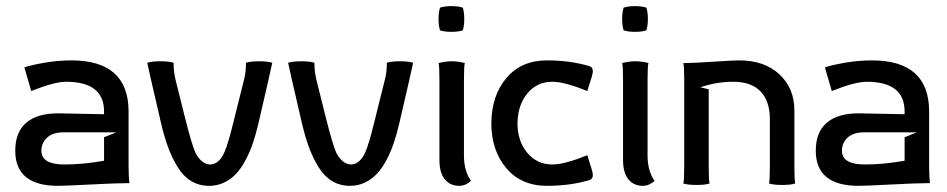

<svg xmlns="http://www.w3.org/2000/svg" viewBox="-20 -602 3094 627"><path d="M29.8 -109.9Q29.8 -170.4 65.7 -201.2Q101.6 -231.9 169.9 -231.9L319.8 -229V-237.8Q319.8 -335 195.8 -335Q157.7 -335 82 -304.7L59.6 -381.8Q75.7 -388.2 121.3 -396.5Q167 -404.8 212.9 -404.8Q398.4 -404.8 399.9 -240.2V-58.1Q399.9 -23.4 402.8 -3.9H396Q361.3 -3.9 276.1 0.5Q190.9 4.9 169.9 4.9Q29.8 4.9 29.8 -109.9ZM115.2 -109.9Q115.2 -64.9 189.9 -64.9Q251.5 -64.9 319.8 -77.1V-153.8L359.9 -169.9H188Q152.8 -169.9 134 -152.8Q115.2 -135.7 115.2 -109.9Z M663.1 4.9Q630.4 4.9 604.5 -10.7Q578.6 -26.4 560.3 -56.2Q542 -85.9 529.3 -120.1Q516.6 -154.3 505.9 -200.2L473.1 -341.8L460.9 -397Q475.6 -401.9 503.9 -401.9Q532.2 -401.9 546.9 -397V-394Q546.9 -368.2 553.2 -341.8L582 -226.1Q606.4 -128.4 618.7 -102.1Q638.2 -66.4 665 -64.9Q677.7 -64.9 687.5 -71.5Q697.3 -78.1 704.8 -89.6Q712.4 -101.1 719.5 -121.8Q726.6 -142.6 732.9 -166.5Q739.3 -190.4 748 -225.6V-226.1L776.9 -341.8Q783.2 -365.7 783.2 -394V-397Q797.9 -401.9 826.2 -401.9Q854.5 -401.9 869.1 -397Q861.8 -361.8 856.9 -341.8L824.2 -200.2Q815.9 -164.6 806.2 -135.5Q796.4 -106.4 782.2 -79.6Q768.1 -52.7 751.2 -34.7Q734.4 -16.6 711.9 -5.9Q689.5 4.9 663.1 4.9Z M1123 4.9Q1090.3 4.9 1064.5 -10.7Q1038.6 -26.4 1020.3 -56.2Q1002 -85.9 989.3 -120.1Q976.6 -154.3 965.8 -200.2L933.1 -341.8L920.9 -397Q935.5 -401.9 963.9 -401.9Q992.2 -401.9 1006.8 -397V-394Q1006.8 -368.2 1013.2 -341.8L1042 -226.1Q1066.4 -128.4 1078.6 -102.1Q1098.1 -66.4 1125 -64.9Q1137.7 -64.9 1147.5 -71.5Q1157.2 -78.1 1164.8 -89.6Q1172.4 -101.1 1179.4 -121.8Q1186.5 -142.6 1192.9 -166.5Q1199.2 -190.4 1208 -225.6V-226.1L1236.8 -341.8Q1243.2 -365.7 1243.2 -394V-397Q1257.8 -401.9 1286.1 -401.9Q1314.5 -401.9 1329.1 -397Q1321.8 -361.8 1316.9 -341.8L1284.2 -200.2Q1275.9 -164.6 1266.1 -135.5Q1256.3 -106.4 1242.2 -79.6Q1228 -52.7 1211.2 -34.7Q1194.3 -16.6 1171.9 -5.9Q1149.4 4.9 1123 4.9Z M1417 -502.9Q1412.1 -517.6 1412.1 -540Q1412.1 -562.5 1417 -577.1Q1431.6 -582 1454.1 -582Q1476.6 -582 1491.2 -577.1Q1496.1 -562.5 1496.1 -540Q1496.1 -517.6 1491.2 -502.9Q1476.6 -498 1454.1 -498Q1431.6 -498 1417 -502.9ZM1498 -396Q1495.1 -387.2 1495.1 -341.8V-94.2Q1495.1 -43.9 1518.1 -11.2L1515.1 -8.8Q1512.2 -6.8 1509.3 -4.6Q1506.3 -2.4 1501.7 -0.2Q1497.1 2 1491.5 3.4Q1485.8 4.9 1480 4.9Q1449.7 4.9 1432.4 -16.6Q1415 -38.1 1415 -80.1V-341.8Q1415 -387.2 1412.1 -396Q1435.5 -401.9 1455.1 -401.9Q1464.4 -401.9 1474.6 -400.6Q1484.9 -399.4 1490.7 -397.9Q1496.6 -396.5 1498 -396Z M1584.5 -200.2Q1585.4 -290 1633.8 -347.4Q1682.1 -404.8 1766.6 -404.8Q1840.8 -404.8 1904.3 -386.2Q1916 -382.8 1916 -369.6Q1916 -364.3 1913.1 -353.5L1897.9 -304.7Q1823.7 -335 1783.7 -335Q1733.4 -335 1702.1 -296.9Q1670.9 -258.8 1669.9 -200.2Q1669.9 -141.6 1701.7 -103.3Q1733.4 -64.9 1783.7 -64.9Q1823.7 -64.9 1897.9 -95.2L1913.1 -46.4Q1916 -35.6 1916 -30.3Q1916 -17.1 1904.3 -13.7Q1840.8 4.9 1766.6 4.9Q1682.1 4.9 1633.3 -53Q1584.5 -110.8 1584.5 -200.2Z M2016.6 -502.9Q2011.7 -517.6 2011.7 -540Q2011.7 -562.5 2016.6 -577.1Q2031.2 -582 2053.7 -582Q2076.2 -582 2090.8 -577.1Q2095.7 -562.5 2095.7 -540Q2095.7 -517.6 2090.8 -502.9Q2076.2 -498 2053.7 -498Q2031.2 -498 2016.6 -502.9ZM2097.7 -396Q2094.7 -387.2 2094.7 -341.8V-94.2Q2094.7 -43.9 2117.7 -11.2L2114.7 -8.8Q2111.8 -6.8 2108.9 -4.6Q2106 -2.4 2101.3 -0.2Q2096.7 2 2091.1 3.4Q2085.4 4.9 2079.6 4.9Q2049.3 4.9 2032 -16.6Q2014.6 -38.1 2014.6 -80.1V-341.8Q2014.6 -387.2 2011.7 -396Q2035.2 -401.9 2054.7 -401.9Q2064 -401.9 2074.2 -400.6Q2084.5 -399.4 2090.3 -397.9Q2096.2 -396.5 2097.7 -396Z M2214.4 -58.1V-341.8Q2214.4 -387.2 2211.4 -396H2217.8Q2249.5 -396.5 2311 -400.6Q2372.6 -404.8 2394.5 -404.8Q2475.6 -404.8 2524.9 -359.6Q2574.2 -314.5 2574.2 -240.2V-58.1Q2574.2 -11.7 2577.1 -2.9Q2562.5 2 2534.2 2Q2505.9 2 2491.2 -2.9Q2494.1 -11.7 2494.1 -58.1V-211.9Q2494.1 -272 2463.6 -303.5Q2433.1 -335 2374.5 -335Q2319.8 -335 2267.1 -316.9Q2271.5 -315.9 2280.5 -313.7Q2289.6 -311.5 2294.4 -310.5V-58.1Q2294.4 -11.7 2297.4 -2.9Q2282.7 2 2254.4 2Q2226.1 2 2211.4 -2.9Q2214.4 -11.7 2214.4 -58.1Z M2644 -109.9Q2644 -170.4 2679.9 -201.2Q2715.8 -231.9 2784.2 -231.9L2934.1 -229V-237.8Q2934.1 -335 2810.1 -335Q2772 -335 2696.3 -304.7L2673.8 -381.8Q2689.9 -388.2 2735.6 -396.5Q2781.2 -404.8 2827.1 -404.8Q3012.7 -404.8 3014.2 -240.2V-58.1Q3014.2 -23.4 3017.1 -3.9H3010.3Q2975.6 -3.9 2890.4 0.5Q2805.2 4.9 2784.2 4.9Q2644 4.9 2644 -109.9ZM2729.5 -109.9Q2729.5 -64.9 2804.2 -64.9Q2865.7 -64.9 2934.1 -77.1V-153.8L2974.1 -169.9H2802.2Q2767.1 -169.9 2748.3 -152.8Q2729.5 -135.7 2729.5 -109.9Z"/></svg>

Font: Nikodecs
Style: Medium
Weight: 500
Version: Version 0.29